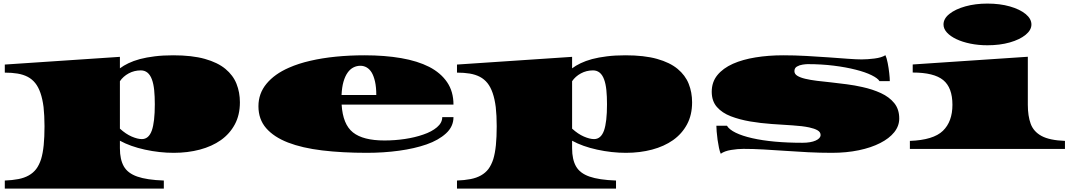

<svg xmlns="http://www.w3.org/2000/svg" viewBox="-20 -848 6082 1093"><path d="M7.3 225.6V179.7Q49.8 178.2 85 171.4Q152.3 158.2 186 114.3Q203.1 91.3 213.9 58.1Q224.1 24.4 228.8 -22Q233.4 -68.4 233.4 -129.4Q233.4 -160.6 231.9 -187.7Q230.5 -214.8 228 -238.3Q216.3 -330.6 180.7 -375Q162.6 -397.5 137.7 -410.6Q112.3 -423.8 79.8 -429.2Q47.4 -434.6 7.3 -434.6V-480.5L662.6 -524.4V-459Q683.1 -474.6 711.2 -488Q739.3 -501.5 776.4 -511.7Q813.5 -521.5 860.6 -527.3Q907.7 -533.2 966.3 -533.2Q1073.2 -533.2 1146.2 -512.7Q1219.2 -492.2 1263.2 -455.8Q1307.1 -419.4 1326.4 -370.8Q1345.7 -322.3 1345.7 -265.6Q1345.7 -193.8 1316.9 -140.1Q1288.1 -86.4 1237.3 -50.3Q1186.5 -14.6 1117.7 3.7Q1048.8 22 969.2 22Q888.2 22 805.2 3.9Q722.2 -14.2 662.6 -46.9V-3.9Q662.6 59.6 684.8 98.9Q707 138.2 761.5 157.2Q815.9 176.3 912.6 179.7V225.6ZM787.6 -56.2Q826.7 -56.2 844.2 -105Q861.3 -153.8 861.3 -253.9Q861.3 -299.3 857.7 -335.2Q854 -371.1 844.7 -396Q825.7 -447.3 781.7 -447.3Q744.1 -447.3 712.6 -430.2Q681.2 -413.1 662.6 -385.7V-115.7Q696.3 -85 729.7 -70.6Q763.2 -56.2 787.6 -56.2Z M2068.4 22Q1928.2 22 1814.2 8.3Q1700.2 -5.4 1619.6 -36.6Q1539.1 -67.9 1495.1 -118.4Q1451.2 -168.9 1451.2 -243.2Q1451.2 -315.9 1497.1 -371.3Q1543 -426.8 1624.5 -462.4Q1679.7 -486.8 1746.6 -502Q1813.5 -517.6 1891.6 -525.4Q1969.7 -533.2 2055.7 -533.2Q2170.4 -533.2 2263.7 -517.1Q2356.9 -501 2423.3 -467.3Q2489.3 -433.1 2525.4 -379.9Q2561.5 -326.7 2561.5 -252.4H1924.8Q1931.6 -140.1 1989.3 -94.2Q2046.9 -48.3 2168.9 -48.3Q2228 -48.3 2285.2 -56.9Q2342.3 -65.4 2389.6 -82Q2437.5 -98.1 2467.5 -123.5Q2497.6 -148.9 2497.6 -181.2H2561.5Q2561.5 -127.4 2519 -88.6Q2476.6 -49.8 2408.2 -25.9Q2339.4 -2 2251.5 10Q2163.6 22 2068.4 22ZM1924.3 -307.1H2122.1Q2122.1 -351.6 2115 -383.1Q2107.9 -414.6 2096.2 -434.6Q2084 -454.6 2067.4 -464.1Q2050.8 -473.6 2031.7 -473.6Q2010.7 -473.6 1991.9 -464.1Q1973.1 -454.6 1959 -434.6Q1944.3 -414.1 1935.3 -382.6Q1926.3 -351.1 1924.3 -307.1Z M2581.5 225.6V179.7Q2624 178.2 2659.2 171.4Q2726.6 158.2 2760.3 114.3Q2777.3 91.3 2788.1 58.1Q2798.3 24.4 2803 -22Q2807.6 -68.4 2807.6 -129.4Q2807.6 -160.6 2806.2 -187.7Q2804.7 -214.8 2802.2 -238.3Q2790.5 -330.6 2754.9 -375Q2736.8 -397.5 2711.9 -410.6Q2686.5 -423.8 2654.1 -429.2Q2621.6 -434.6 2581.5 -434.6V-480.5L3236.8 -524.4V-459Q3257.3 -474.6 3285.4 -488Q3313.5 -501.5 3350.6 -511.7Q3387.7 -521.5 3434.8 -527.3Q3481.9 -533.2 3540.5 -533.2Q3647.5 -533.2 3720.5 -512.7Q3793.5 -492.2 3837.4 -455.8Q3881.3 -419.4 3900.6 -370.8Q3919.9 -322.3 3919.9 -265.6Q3919.9 -193.8 3891.1 -140.1Q3862.3 -86.4 3811.5 -50.3Q3760.7 -14.6 3691.9 3.7Q3623 22 3543.5 22Q3462.4 22 3379.4 3.9Q3296.4 -14.2 3236.8 -46.9V-3.9Q3236.8 59.6 3259 98.9Q3281.2 138.2 3335.7 157.2Q3390.1 176.3 3486.8 179.7V225.6ZM3361.8 -56.2Q3400.9 -56.2 3418.5 -105Q3435.5 -153.8 3435.5 -253.9Q3435.5 -299.3 3431.9 -335.2Q3428.2 -371.1 3418.9 -396Q3399.9 -447.3 3356 -447.3Q3318.4 -447.3 3286.9 -430.2Q3255.4 -413.1 3236.8 -385.7V-115.7Q3270.5 -85 3304 -70.6Q3337.4 -56.2 3361.8 -56.2Z M4083 27.3Q4077.6 15.6 4073 -6.1Q4068.4 -27.8 4064.9 -52.5Q4061.5 -77.1 4059.8 -98.9Q4058.1 -120.6 4058.1 -132.3H4118.2Q4131.3 -110.4 4168.5 -92.3Q4205.6 -74.2 4261.7 -61.5Q4377 -35.2 4547.4 -35.2Q4595.2 -35.2 4623.5 -47.9Q4651.4 -60.5 4651.4 -79.6Q4651.4 -96.2 4634 -106.2Q4616.7 -116.2 4586.9 -122.6Q4547.4 -130.9 4491.7 -134.3Q4436 -137.7 4373.3 -142.1Q4310.5 -146.5 4250 -156.7Q4190.4 -167 4140.6 -186Q4090.8 -205.1 4061.3 -238.8Q4031.7 -272.5 4031.7 -325.7Q4031.7 -380.9 4063.7 -420.2Q4095.7 -459.5 4152.3 -484.9Q4207.5 -509.3 4280.8 -521.2Q4354 -533.2 4438.5 -533.2Q4503.9 -533.2 4570.1 -529.5Q4636.2 -525.9 4696.8 -521.5Q4757.8 -517.1 4807.4 -513.4Q4856.9 -509.8 4885.3 -509.8Q4918.9 -509.8 4958.7 -514.9Q4998.5 -520 5020.5 -533.7Q5027.8 -518.1 5033.4 -489.3Q5039.1 -460.4 5042.2 -431.6Q5045.4 -402.8 5045.4 -386.2H4986.8Q4977.1 -402.3 4941.7 -419.9Q4906.2 -437.5 4851.6 -451.2Q4796.9 -465.3 4726.8 -474.1Q4656.7 -482.9 4578.1 -482.9Q4567.4 -482.9 4549.3 -480.2Q4531.2 -477.5 4516.8 -469.2Q4502.4 -460.9 4502.4 -442.9Q4502.4 -426.8 4519 -416.5Q4535.6 -406.2 4564.5 -399.4Q4593.3 -392.6 4631.3 -387.9Q4669.4 -383.3 4712.4 -378.9Q4755.4 -374 4800.8 -368.2Q4846.2 -362.3 4889.2 -352.5Q4947.3 -339.8 4994.9 -317.9Q5042.5 -295.9 5070.8 -261Q5099.1 -226.1 5099.1 -173.3Q5099.1 -130.9 5070.6 -95.2Q5042 -59.6 4990.7 -33.7Q4939.5 -7.3 4869.1 7.3Q4798.8 22 4715.3 22Q4647 22 4580.3 18.6Q4513.7 15.1 4450.2 10.7Q4386.7 6.3 4326.7 2.9Q4266.6 -0.5 4211.9 -0.5Q4179.7 -0.5 4142.1 5.6Q4104.5 11.7 4083 27.3Z M5601.1 -590.3Q5549.8 -590.3 5504.2 -599.6Q5458.5 -608.9 5424.8 -625Q5390.6 -641.1 5370.8 -662.6Q5351.1 -684.1 5351.1 -708.5Q5351.1 -742.2 5385 -769Q5418.9 -795.9 5475.8 -811.8Q5532.7 -827.6 5601.1 -827.6Q5671.9 -827.6 5728.5 -811.5Q5785.2 -795.4 5818.4 -768.3Q5851.6 -741.2 5851.6 -708.5Q5851.6 -676.8 5818.4 -649.7Q5785.2 -622.6 5728.5 -606.4Q5671.9 -590.3 5601.1 -590.3ZM5159.7 0V-45.9Q5293.5 -50.8 5347.7 -103.3Q5401.9 -155.8 5401.9 -251.5Q5401.9 -349.1 5349.4 -392.1Q5296.9 -435.1 5175.8 -435.1V-481L5831.1 -524.9V-251.5Q5831.1 -188 5847.4 -143.3Q5863.8 -98.6 5909.2 -74Q5954.6 -49.3 6042.5 -45.9V0Z"/></svg>

Font: Asset
Style: Regular
Weight: 400
Version: Version 1.003; ttfautohint (v1.8.4.7-5d5b)